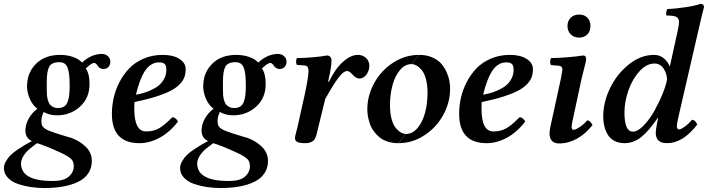

<svg xmlns="http://www.w3.org/2000/svg" viewBox="-20 -718 3599 976"><path d="M334 -291Q334 -347.2 323.2 -374.5Q312.5 -401.9 282.2 -401.9Q242.2 -401.9 230 -378.7Q217.8 -355.5 217.8 -304.2V-282.2V-263.2Q217.8 -247.6 218.5 -236.3Q219.2 -225.1 222.7 -211.4Q226.1 -197.8 231.9 -189.2Q237.8 -180.7 248.8 -174.8Q259.8 -168.9 274.9 -168.9Q293.9 -168.9 306.2 -176.8Q318.4 -184.6 324 -200.7Q329.6 -216.8 331.5 -232.2Q333.5 -247.6 334 -272ZM168 9.8Q128.4 38.6 113.3 55.7Q87.4 85 86.9 112.8Q86.9 202.1 247.1 202.1Q304.7 202.1 329.8 179.7Q355 157.2 355 127Q355 105 343.8 92.3Q332.5 79.6 294.9 61Q291 58.6 279.8 54.2Q254.4 42 217.3 27.3Q180.2 12.7 168 9.8ZM435.1 -291Q435.1 -219.2 386.2 -175.5Q337.4 -131.8 270 -131.8Q230.5 -131.8 202.1 -148.9Q186 -117.2 191.9 -87.9V-85Q197.3 -66.9 225.6 -54.9Q253.9 -43 320.3 -23.4Q323.7 -22.5 325.2 -22Q327.6 -21.5 332.5 -20Q337.4 -18.6 339.8 -18.1Q384.3 -2.4 415.5 27.8Q446.8 58.1 446.8 100.1Q446.8 136.2 428.5 163.3Q410.2 190.4 377.2 206.3Q344.2 222.2 301.5 230Q258.8 237.8 206.1 237.8Q171.9 237.8 138.9 233.2Q106 228.5 73.2 217.8Q40.5 207 20.3 186Q0 165 0 136.2Q0 119.1 10.5 101.3Q21 83.5 33.9 70.6Q46.9 57.6 69.8 42.2Q92.8 26.9 106.2 19Q119.6 11.2 142.1 -1Q108.9 -16.1 108.9 -56.2Q108.9 -61 109.9 -64Q111.3 -89.8 127.2 -117.4Q143.1 -145 169.9 -165Q145 -184.1 131.1 -216.6Q117.2 -249 117.2 -283.2Q117.2 -289.1 118.2 -292Q121.1 -353 165.5 -396Q210 -439 286.1 -439Q320.3 -439 350.6 -428.7Q380.9 -418.5 397 -399.9Q444.8 -443.8 497.1 -443.8Q516.1 -443.8 528.6 -432.4Q541 -420.9 541 -404.8Q541 -388.2 531 -377.7Q521 -367.2 505.9 -367.2Q486.3 -367.2 474.1 -387.2Q467.8 -397.9 457 -397.9Q445.8 -397.9 416 -370.1Q435.1 -343.3 435.1 -291Z M825.7 -363.8Q825.7 -384.8 816.9 -392.8Q808.1 -400.9 789.6 -400.9Q775.9 -400.9 764.6 -397.5Q753.4 -394 740 -383.5Q726.6 -373 715.3 -355.5Q704.1 -337.9 692.4 -307.9Q680.7 -277.8 670.9 -236.8Q696.3 -240.7 720.9 -249Q745.6 -257.3 770.3 -271.7Q794.9 -286.1 810.3 -310.1Q825.7 -334 825.7 -363.8ZM663.6 -199.2Q662.6 -191.4 662.6 -165Q662.6 -49.8 722.7 -49.8Q758.8 -49.8 786.1 -64.5Q813.5 -79.1 856 -122.1Q864.7 -122.1 872.8 -115.5Q880.9 -108.9 884.8 -100.1Q842.3 -44.9 791 -17.6Q739.7 9.8 689 9.8Q548.8 9.8 548.8 -139.2Q548.8 -179.7 557.9 -220.5Q566.9 -261.2 587.4 -300.8Q607.9 -340.3 637.2 -370.8Q666.5 -401.4 710.7 -420.2Q754.9 -439 807.6 -439Q860.4 -439 892.1 -418.5Q923.8 -397.9 923.8 -367.2Q923.8 -344.7 917.7 -326.9Q911.6 -309.1 894.5 -290.8Q877.4 -272.5 848.9 -257.3Q820.3 -242.2 773.9 -227.3Q727.5 -212.4 663.6 -199.2Z M1229.5 -291Q1229.5 -347.2 1218.8 -374.5Q1208 -401.9 1177.7 -401.9Q1137.7 -401.9 1125.5 -378.7Q1113.3 -355.5 1113.3 -304.2V-282.2V-263.2Q1113.3 -247.6 1114 -236.3Q1114.7 -225.1 1118.2 -211.4Q1121.6 -197.8 1127.4 -189.2Q1133.3 -180.7 1144.3 -174.8Q1155.3 -168.9 1170.4 -168.9Q1189.5 -168.9 1201.7 -176.8Q1213.9 -184.6 1219.5 -200.7Q1225.1 -216.8 1227.1 -232.2Q1229 -247.6 1229.5 -272ZM1063.5 9.8Q1023.9 38.6 1008.8 55.7Q982.9 85 982.4 112.8Q982.4 202.1 1142.6 202.1Q1200.2 202.1 1225.3 179.7Q1250.5 157.2 1250.5 127Q1250.5 105 1239.3 92.3Q1228 79.6 1190.4 61Q1186.5 58.6 1175.3 54.2Q1149.9 42 1112.8 27.3Q1075.7 12.7 1063.5 9.8ZM1330.6 -291Q1330.6 -219.2 1281.7 -175.5Q1232.9 -131.8 1165.5 -131.8Q1126 -131.8 1097.7 -148.9Q1081.5 -117.2 1087.4 -87.9V-85Q1092.8 -66.9 1121.1 -54.9Q1149.4 -43 1215.8 -23.4Q1219.2 -22.5 1220.7 -22Q1223.1 -21.5 1228 -20Q1232.9 -18.6 1235.4 -18.1Q1279.8 -2.4 1311 27.8Q1342.3 58.1 1342.3 100.1Q1342.3 136.2 1324 163.3Q1305.7 190.4 1272.7 206.3Q1239.7 222.2 1197 230Q1154.3 237.8 1101.6 237.8Q1067.4 237.8 1034.4 233.2Q1001.5 228.5 968.8 217.8Q936 207 915.8 186Q895.5 165 895.5 136.2Q895.5 119.1 906 101.3Q916.5 83.5 929.4 70.6Q942.4 57.6 965.3 42.2Q988.3 26.9 1001.7 19Q1015.1 11.2 1037.6 -1Q1004.4 -16.1 1004.4 -56.2Q1004.4 -61 1005.4 -64Q1006.8 -89.8 1022.7 -117.4Q1038.6 -145 1065.4 -165Q1040.5 -184.1 1026.6 -216.6Q1012.7 -249 1012.7 -283.2Q1012.7 -289.1 1013.7 -292Q1016.6 -353 1061 -396Q1105.5 -439 1181.6 -439Q1215.8 -439 1246.1 -428.7Q1276.4 -418.5 1292.5 -399.9Q1340.3 -443.8 1392.6 -443.8Q1411.6 -443.8 1424.1 -432.4Q1436.5 -420.9 1436.5 -404.8Q1436.5 -388.2 1426.5 -377.7Q1416.5 -367.2 1401.4 -367.2Q1381.8 -367.2 1369.6 -387.2Q1363.3 -397.9 1352.5 -397.9Q1341.3 -397.9 1311.5 -370.1Q1330.6 -343.3 1330.6 -291Z M1479.5 -17.1Q1479.5 -23.9 1485.1 -44.2Q1490.7 -64.5 1492.2 -71.8L1530.3 -243.2Q1548.3 -329.1 1548.3 -356.9Q1548.3 -383.8 1530.3 -384.8L1489.3 -388.2Q1484.9 -394.5 1485.1 -405.8Q1485.4 -417 1490.2 -422.9Q1524.4 -422.9 1569.8 -426.8Q1615.2 -430.7 1642.1 -436Q1651.9 -436 1658.4 -429.4Q1665 -422.9 1665 -412.1Q1665 -377.9 1652.3 -324.2L1648.4 -303.2L1651.4 -300.8Q1683.1 -367.7 1722.9 -403.3Q1762.7 -439 1799.3 -439Q1823.7 -439 1840.6 -423.3Q1857.4 -407.7 1857.4 -383.8Q1857.4 -359.4 1842.8 -339.1Q1828.1 -318.8 1806.2 -318.8Q1789.6 -318.8 1768.1 -342.8Q1755.9 -356.9 1744.1 -356.9Q1725.6 -356.9 1699 -321Q1672.4 -285.2 1633.3 -214.8L1598.1 -71.8Q1596.7 -66.4 1593.8 -53Q1590.8 -39.6 1589.1 -33.2Q1587.4 -26.9 1583 -17.1Q1578.6 -7.3 1573 -2.7Q1567.4 2 1557.6 5.9Q1547.9 9.8 1535.2 9.8Q1504.9 9.8 1492.2 4.2Q1479.5 -1.5 1479.5 -17.1Z M2072.3 -392.1 2111.3 -439Q2147.5 -439 2176 -426.8Q2204.6 -414.6 2221.4 -396Q2238.3 -377.4 2249.3 -353.3Q2260.3 -329.1 2264.2 -308.1Q2268.1 -287.1 2268.1 -267.1Q2268.1 -196.8 2232.9 -133.1Q2197.8 -69.3 2136.7 -29.8Q2075.7 9.8 2005.4 9.8L2044.4 -37.1Q2077.6 -37.1 2103 -67.9Q2128.4 -98.6 2140.9 -145.5Q2153.3 -192.4 2153.3 -246.1Q2153.3 -286.6 2144.8 -317.1Q2136.2 -347.7 2123 -362.8Q2109.9 -377.9 2096.9 -385Q2084 -392.1 2072.3 -392.1ZM2043.5 -37.1 2004.4 9.8Q1974.1 9.8 1949 1.2Q1923.8 -7.3 1907.2 -21.7Q1890.6 -36.1 1878.4 -53.5Q1866.2 -70.8 1859.6 -90.8Q1853 -110.8 1850.1 -128.4Q1847.2 -146 1847.2 -162.1Q1847.2 -232.4 1882.6 -296.4Q1918 -360.4 1979 -399.7Q2040 -439 2110.4 -439L2071.3 -392.1Q2038.1 -392.1 2012.7 -361.3Q1987.3 -330.6 1974.9 -283.7Q1962.4 -236.8 1962.4 -183.1Q1962.4 -142.6 1970.9 -112.1Q1979.5 -81.5 1992.7 -66.4Q2005.9 -51.3 2018.8 -44.2Q2031.7 -37.1 2043.5 -37.1Z M2590.8 -363.8Q2590.8 -384.8 2582 -392.8Q2573.2 -400.9 2554.7 -400.9Q2541 -400.9 2529.8 -397.5Q2518.6 -394 2505.1 -383.5Q2491.7 -373 2480.5 -355.5Q2469.2 -337.9 2457.5 -307.9Q2445.8 -277.8 2436 -236.8Q2461.4 -240.7 2486.1 -249Q2510.7 -257.3 2535.4 -271.7Q2560.1 -286.1 2575.4 -310.1Q2590.8 -334 2590.8 -363.8ZM2428.7 -199.2Q2427.7 -191.4 2427.7 -165Q2427.7 -49.8 2487.8 -49.8Q2523.9 -49.8 2551.3 -64.5Q2578.6 -79.1 2621.1 -122.1Q2629.9 -122.1 2637.9 -115.5Q2646 -108.9 2649.9 -100.1Q2607.4 -44.9 2556.2 -17.6Q2504.9 9.8 2454.1 9.8Q2314 9.8 2314 -139.2Q2314 -179.7 2323 -220.5Q2332 -261.2 2352.5 -300.8Q2373 -340.3 2402.3 -370.8Q2431.6 -401.4 2475.8 -420.2Q2520 -439 2572.8 -439Q2625.5 -439 2657.2 -418.5Q2689 -397.9 2689 -367.2Q2689 -344.7 2682.9 -326.9Q2676.8 -309.1 2659.7 -290.8Q2642.6 -272.5 2614 -257.3Q2585.4 -242.2 2539.1 -227.3Q2492.7 -212.4 2428.7 -199.2Z M2936.5 -318.8 2894.5 -123Q2885.7 -84.5 2885.7 -73.2Q2885.7 -58.1 2896.5 -58.1Q2905.3 -58.1 2926.3 -71.8Q2947.3 -85.4 2964.8 -106Q2974.1 -106 2981.4 -98.1Q2988.8 -90.3 2991.7 -82Q2957 -37.6 2913.1 -13.2Q2869.1 11.2 2822.8 11.2Q2773.4 11.2 2773.4 -41Q2773.4 -58.6 2786.6 -113.8L2831.5 -319.8Q2838.9 -360.8 2838.9 -362.8Q2838.9 -382.3 2820.8 -383.8L2780.8 -387.2Q2776.4 -393.6 2776.6 -405.3Q2776.9 -417 2781.7 -422.9Q2815.9 -422.9 2867.9 -427.2Q2919.9 -431.6 2943.8 -436Q2959.5 -436 2959.5 -418.9Q2959.5 -411.6 2956.5 -398.4Q2953.6 -385.3 2947 -360.4Q2940.4 -335.4 2936.5 -318.8ZM2923.8 -644Q2950.7 -644 2966.1 -627.9Q2981.4 -611.8 2981.4 -585.9Q2981.4 -559.6 2965.8 -543.2Q2950.2 -526.9 2923.8 -526.9Q2897.5 -526.9 2881.1 -543.5Q2864.7 -560.1 2864.7 -585.9Q2864.7 -611.8 2881.1 -627.9Q2897.5 -644 2923.8 -644Z M3154.3 -145Q3154.3 -48.8 3197.3 -48.8Q3221.7 -48.8 3252 -80.1Q3282.2 -111.3 3306.4 -154.5Q3330.6 -197.8 3348.4 -241.7Q3366.2 -285.6 3370.6 -313Q3370.6 -342.3 3353.8 -368.7Q3336.9 -395 3306.6 -395Q3266.1 -395 3230.2 -355.2Q3194.3 -315.4 3174.3 -258.1Q3154.3 -200.7 3154.3 -145ZM3046.4 -126Q3046.4 -198.7 3081.8 -271.2Q3117.2 -343.8 3177.7 -391.4Q3238.3 -439 3304.7 -439Q3333 -439 3353.5 -422.4Q3374 -405.8 3384.3 -380.9H3385.3L3425.3 -563Q3431.6 -592.3 3431.6 -605Q3431.6 -626 3417.5 -632.6Q3403.3 -639.2 3367.7 -639.2Q3363.3 -653.3 3371.6 -671.9Q3407.2 -672.9 3461.9 -680.9Q3516.6 -689 3539.6 -698.2Q3550.8 -698.2 3554.7 -693.8Q3558.6 -689.5 3558.6 -681.2Q3553.7 -666 3534.7 -583L3428.7 -124Q3420.4 -86.9 3420.4 -76.2Q3420.4 -68.8 3423.8 -64.5Q3427.2 -60.1 3431.6 -60.1Q3440.4 -60.1 3459.7 -73.5Q3479 -86.9 3497.6 -108.9Q3513.7 -108.9 3524.4 -85Q3452.1 9.8 3370.6 9.8Q3313.5 9.8 3313.5 -42Q3313.5 -59.1 3322.3 -104L3325.7 -116.2L3323.2 -118.2Q3276.9 -50.3 3238.3 -20.3Q3199.7 9.8 3154.3 9.8Q3125 9.8 3103 -2Q3081.1 -13.7 3069.3 -33.7Q3057.6 -53.7 3052 -76.7Q3046.4 -99.6 3046.4 -126Z"/></svg>

Font: Common Serif SemiBold
Style: Italic
Weight: 600
Italic angle: -12°
Designer: Philipp H. Poll, Khaled Hosny
Foundry: Stefan Peev, Context Ltd.
Version: Version 1.026